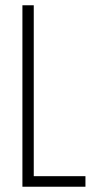

<svg xmlns="http://www.w3.org/2000/svg" viewBox="-20 -708 350 728"><path d="M65 0V-688H108V-40H304V0Z"/></svg>

Font: Saira ExtraCondensed ExtraLight
Style: Regular
Weight: 250
Width: 2
Designer: Hector Gatti with collaboration of the Omnibus-Type team
Foundry: Omnibus-Type
Version: Version 1.101